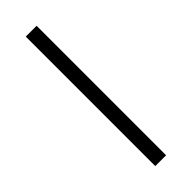

<svg xmlns="http://www.w3.org/2000/svg" viewBox="-220 -653 668 668"><g transform="rotate(-45 113.5 -319.5)"><path d="M86.9 -637.7H140.1V-0.5H86.9Z"/></g></svg>

Font: Vazir Thin FD-UI
Style: Thin-FD-UI
Weight: 100
Designer: Saber Rastikerdar
Foundry: Saber Rastikerdar
Version: Version 30.1.0